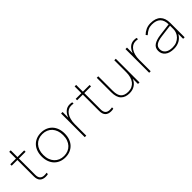

<svg xmlns="http://www.w3.org/2000/svg" viewBox="211 -1644 2694 2694"><g transform="rotate(-45 1558.0 -297.0)"><path d="M260 6Q204 6 173.5 -24Q143 -54 143 -117V-442H30V-470H143V-604H173V-470H306V-442H173V-117Q173 -68 195.5 -45Q218 -22 260 -22Q272 -22 285 -23Q298 -24 306 -26V0Q298 3 285 4.5Q272 6 260 6Z M647 10Q596 10 554 -7Q512 -24 481.5 -56Q451 -88 434.5 -133.5Q418 -179 418 -235Q418 -291 434.5 -336.5Q451 -382 481.5 -414Q512 -446 554 -463Q596 -480 647 -480Q698 -480 740 -463Q782 -446 812.5 -414Q843 -382 859.5 -336.5Q876 -291 876 -235Q876 -179 859.5 -133.5Q843 -88 812.5 -56Q782 -24 740 -7Q698 10 647 10ZM647 -18Q691 -18 727 -33Q763 -48 789 -76Q815 -104 829.5 -144Q844 -184 844 -235Q844 -286 829.5 -326Q815 -366 789 -394Q763 -422 727 -437Q691 -452 647 -452Q603 -452 567 -437Q531 -422 505 -394Q479 -366 464.5 -326Q450 -286 450 -235Q450 -184 464.5 -144Q479 -104 505 -76Q531 -48 567 -33Q603 -18 647 -18Z M1038 0V-470H1068V-356Q1088 -413 1125 -444.5Q1162 -476 1213 -476Q1227 -476 1239.5 -474.5Q1252 -473 1260 -470V-444Q1248 -446 1236.5 -447Q1225 -448 1213 -448Q1182 -448 1155.5 -432.5Q1129 -417 1109.5 -388.5Q1090 -360 1079 -319Q1068 -278 1068 -227V0Z M1558 6Q1502 6 1471.5 -24Q1441 -54 1441 -117V-442H1328V-470H1441V-604H1471V-470H1604V-442H1471V-117Q1471 -68 1493.5 -45Q1516 -22 1558 -22Q1570 -22 1583 -23Q1596 -24 1604 -26V0Q1596 3 1583 4.5Q1570 6 1558 6Z M1920 10Q1837 10 1791.5 -36.5Q1746 -83 1746 -184V-470H1776V-184Q1776 -95 1812 -56.5Q1848 -18 1920 -18Q1963 -18 1995.5 -33.5Q2028 -49 2050 -77Q2072 -105 2083 -145Q2094 -185 2094 -233V-470H2124V0H2094V-104Q2073 -51 2028 -20.5Q1983 10 1920 10Z M2316 0V-470H2346V-356Q2366 -413 2403 -444.5Q2440 -476 2491 -476Q2505 -476 2517.5 -474.5Q2530 -473 2538 -470V-444Q2526 -446 2514.5 -447Q2503 -448 2491 -448Q2460 -448 2433.5 -432.5Q2407 -417 2387.5 -388.5Q2368 -360 2357 -319Q2346 -278 2346 -227V0Z M2802 10Q2715 10 2668.5 -28Q2622 -66 2622 -128Q2622 -190 2669 -221.5Q2716 -253 2802 -264L2990 -288Q2988 -452 2821 -452Q2778 -452 2745 -436.5Q2712 -421 2674 -387L2656 -410Q2685 -440 2727 -460Q2769 -480 2821 -480Q2921 -480 2970.5 -430Q3020 -380 3020 -286V0H2990V-96Q2961 -43 2912.5 -16.5Q2864 10 2802 10ZM2802 -18Q2847 -18 2882 -33.5Q2917 -49 2941 -73.5Q2965 -98 2977.5 -129Q2990 -160 2990 -192V-260L2802 -236Q2731 -227 2692.5 -202.5Q2654 -178 2654 -128Q2654 -78 2692 -48Q2730 -18 2802 -18Z"/></g></svg>

Font: Celebes Thin
Style: Regular
Weight: 250
Designer: Anugrah Pasau
Foundry: Lafontype
Version: Version 1.000; ttfautohint (v1.8.4)